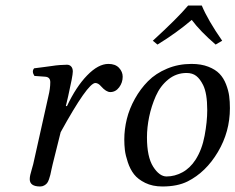

<svg xmlns="http://www.w3.org/2000/svg" viewBox="-20 -673 862 703"><path d="M221.2 -285.2 225.1 -284.2Q258.3 -355 299.1 -397Q339.8 -439 377 -439Q402.3 -439 415.8 -424.6Q429.2 -410.2 429.2 -392.1Q429.2 -370.6 416.3 -353.3Q403.3 -335.9 383.8 -335.9Q368.7 -335.9 350.1 -356.9Q339.8 -369.1 329.1 -369.1Q301.3 -369.1 202.1 -189L172.9 -71.8Q170.9 -64.9 168.5 -52.5Q166 -40 164.3 -33Q162.6 -25.9 159.4 -16.6Q156.2 -7.3 152.3 -2.4Q148.4 2.4 141.8 6.1Q135.3 9.8 127 9.8Q88.9 9.8 88.9 -17.1Q88.9 -23.9 90.8 -32.5Q92.8 -41 96.2 -52.5Q99.6 -64 101.6 -71.8L157.2 -320.8Q164.1 -348.6 164.1 -372.1Q164.1 -390.6 146 -392.1L106 -395Q95.2 -411.6 105 -422.9Q117.7 -424.3 138.7 -427.2L171.4 -431.6Q183.6 -433.6 198.7 -434.8Q213.9 -436 225.1 -436Q234.9 -436 240.7 -429.4Q246.6 -422.9 246.6 -411.1Q246.6 -395.5 229.5 -320.3Z M518.1 -169.9Q518.1 -98.6 540.8 -62.7Q563.5 -26.9 589.8 -26.9Q619.6 -26.9 647.7 -42Q675.8 -57.1 695.8 -87.9Q719.7 -125 729.2 -176.3Q738.8 -227.5 738.8 -270Q738.8 -331.5 723.6 -361.8Q712.4 -384.3 698.5 -395Q684.6 -405.8 663.1 -405.8Q625.5 -405.8 596.2 -382.1Q566.9 -358.4 550.5 -321.3Q534.2 -284.2 526.1 -245.1Q518.1 -206.1 518.1 -169.9ZM435.1 -162.1Q435.1 -199.2 444.3 -237.1Q453.6 -274.9 473.9 -311.3Q494.1 -347.7 522.2 -376Q550.3 -404.3 591.6 -421.6Q632.8 -439 681.2 -439Q716.8 -439 742.9 -428.7Q769 -418.5 783.9 -402.8Q798.8 -387.2 807.6 -364.5Q816.4 -341.8 819.1 -321.5Q821.8 -301.3 821.8 -276.9Q821.8 -190.4 777.8 -116.5Q733.9 -42.5 667 -8.8Q629.9 9.8 574.7 9.8Q538.6 9.8 511.7 -3.4Q484.9 -16.6 470.7 -34.9Q456.5 -53.2 448 -78.9Q439.5 -104.5 437.3 -123.3Q435.1 -142.1 435.1 -162.1ZM718.8 -652.8Q741.2 -599.1 793.5 -523.9L769.5 -509.8Q712.4 -559.1 682.1 -600.1Q626.5 -552.7 556.6 -509.8L539.6 -523.9Q629.4 -606 668.9 -652.8Z"/></svg>

Font: Linux Libertine G
Style: Italic
Weight: 400
Italic angle: -12°
Designer: Philipp H. Poll
Foundry: Philipp H. Poll
Version: Version 5.1.3